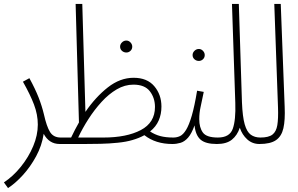

<svg xmlns="http://www.w3.org/2000/svg" viewBox="-35 -730 1522 980"><path d="M6 230 -15 201Q32 170 71.5 121Q111 72 134.5 16Q158 -40 158 -94Q158 -145 138.5 -196.5Q119 -248 82 -313L115 -331Q145 -276 162 -232.5Q179 -189 189 -147Q203 -84 220.5 -56Q238 -28 275 -28Q288 -28 292 -23Q296 -18 296 -12Q296 -4 290.5 0.5Q285 5 270 5Q242 5 221.5 -8.5Q201 -22 188 -47Q179 13 149.5 67.5Q120 122 81.5 164Q43 206 6 230Z M270 5 275 -28H328Q347 -68 368 -105L351 -710H385L401 -159Q453 -235 515.5 -284Q578 -333 647 -333Q716 -333 752.5 -290Q789 -247 789 -186Q789 -147 775 -115Q761 -83 731 -59Q755 -43 783 -35.5Q811 -28 850 -28Q863 -28 867 -23Q871 -18 871 -12Q871 -4 865.5 0.5Q860 5 845 5Q759 5 702 -40Q675 -25 640 -15Q610 -6 566.5 -1.5Q523 3 478 4Q433 5 396 5ZM646 -298Q602 -298 561 -274Q520 -250 483.5 -210Q447 -170 416.5 -122.5Q386 -75 364 -28H493Q611 -28 683.5 -66Q756 -104 756 -184Q756 -230 730 -264Q704 -298 646 -298ZM610 -462Q597 -462 587.5 -470.5Q578 -479 578 -492Q578 -504 587.5 -513.5Q597 -523 610 -523Q622 -523 631 -513.5Q640 -504 640 -492Q640 -479 631 -470.5Q622 -462 610 -462Z M845 5 850 -28Q868 -28 884 -35.5Q900 -43 915 -67.5Q930 -92 944 -140Q958 -188 971 -267L1005 -261Q995 -212 988.5 -182.5Q982 -153 982 -122Q982 -79 1000.5 -53.5Q1019 -28 1077 -28Q1090 -28 1094 -23Q1098 -18 1098 -12Q1098 -4 1092.5 0.5Q1087 5 1072 5Q1014 5 988.5 -17.5Q963 -40 958 -90Q943 -48 925 -27.5Q907 -7 886.5 -1Q866 5 845 5ZM980 -419Q967 -419 957.5 -427.5Q948 -436 948 -449Q948 -461 957.5 -470.5Q967 -480 980 -480Q992 -480 1001 -470.5Q1010 -461 1010 -449Q1010 -436 1001 -427.5Q992 -419 980 -419Z M1072 5 1077 -28Q1137 -28 1153 -72.5Q1169 -117 1166 -205L1149 -710H1184L1200 -207Q1203 -134 1214 -95.5Q1225 -57 1245 -42.5Q1265 -28 1294 -28Q1315 -28 1315 -12Q1315 5 1289 5Q1253 5 1227 -18.5Q1201 -42 1189 -78Q1176 -39 1148.5 -17Q1121 5 1072 5Z M1289 5 1294 -28Q1336 -28 1355.5 -43Q1375 -58 1380.5 -91.5Q1386 -125 1384 -181L1365 -710H1398L1418 -185Q1421 -117 1411.5 -75.5Q1402 -34 1373.5 -14.5Q1345 5 1289 5Z"/></svg>

Font: Noto Sans Arabic UI XCn XLt
Style: Regular
Weight: 200
Width: 2
Designer: Monotype Design Team, Nadine Chahine and Nizar Qandah
Foundry: Monotype Imaging Inc.
Version: Version 2.010; ttfautohint (v1.8.4.7-5d5b)